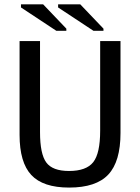

<svg xmlns="http://www.w3.org/2000/svg" viewBox="-20 -846 640 876"><path d="M529.8 -239.3Q529.8 -108.9 474.1 -49.6Q418.5 9.8 295.4 9.8Q176.3 9.8 122.8 -47.6Q69.3 -105 69.3 -230.5V-658.7H162.6V-243.2Q162.6 -143.6 191.2 -104.7Q219.7 -65.9 294.9 -65.9Q373.5 -65.9 405.3 -106Q437 -146 437 -249.5V-658.7H529.8ZM406.2 -705.6 245.1 -812V-826.2H346.2L452.1 -715.3V-705.6ZM236.8 -705.6 75.7 -812V-826.2H176.8L282.7 -715.3V-705.6Z"/></svg>

Font: Courier New
Style: Regular
Weight: 400
Designer: Steve Matteson
Foundry: Ascender Corporation
Version: Version 2.00.3